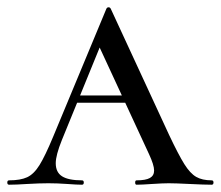

<svg xmlns="http://www.w3.org/2000/svg" viewBox="-25 -507 606 527"><path d="M186 -245H369L376 -225H171ZM556 0Q536 0 496 -2Q456 -4 438 -4Q422 -4 392 -2Q364 0 350 0Q346 0 346 -6Q346 -12 350 -12Q375 -12 386.5 -18.5Q398 -25 398 -39Q398 -54 384 -84L240 -395L272 -434L145 -123Q128 -81 128 -59Q128 -34 145.5 -23Q163 -12 200 -12Q205 -12 205 -6Q205 0 200 0Q186 0 160 -2Q132 -4 108 -4Q83 -4 49 -2Q19 0 0 0Q-5 0 -5 -6Q-5 -12 0 -12Q31 -12 49.5 -20.5Q68 -29 83.5 -54Q99 -79 121 -132L267 -483Q269 -487 273 -487Q277 -487 279 -483L439 -137Q465 -82 481 -56.5Q497 -31 513.5 -21.5Q530 -12 556 -12Q561 -12 561 -6Q561 0 556 0Z"/></svg>

Font: Cormorant Unicase Medium
Style: Regular
Weight: 500
Designer: Christian Thalmann (Catharsis Fonts)
Foundry: Catharsis Fonts
Version: Version 4.000